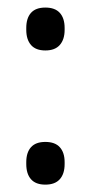

<svg xmlns="http://www.w3.org/2000/svg" viewBox="-20 -479 240 508"><path d="M100 9.5Q74.5 9.5 62 -4.8Q49.5 -19 49.5 -45V-50Q49.5 -75.5 62 -89.5Q74.5 -103.5 100 -103.5Q125.5 -103.5 138.2 -89.5Q151 -75.5 151 -50V-45Q151 -19 138.2 -4.8Q125.5 9.5 100 9.5ZM100 -345.5Q74.5 -345.5 62 -360Q49.5 -374.5 49.5 -400V-405Q49.5 -431 62 -445Q74.5 -459 100 -459Q125.5 -459 138.2 -445Q151 -431 151 -405V-400Q151 -374.5 138.2 -360Q125.5 -345.5 100 -345.5Z"/></svg>

Font: Anek Devanagari
Style: Regular
Weight: 400
Designer: Kailash Malviya (Devanagari) & Yesha Goshar (Latin)
Foundry: Ek Type
Version: Version 1.003